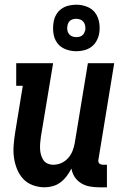

<svg xmlns="http://www.w3.org/2000/svg" viewBox="-20 -789 540 817"><path d="M170 8Q144 8 119.5 -1Q95 -10 78.5 -28Q62 -46 52.5 -69.5Q43 -93 39.5 -118Q36 -143 38 -169.5Q40 -196 44 -222L77 -424H49V-520H206L154 -207Q152 -194 151 -180.5Q150 -167 150.5 -154.5Q151 -142 154.5 -130Q158 -118 164.5 -108Q171 -98 182.5 -93Q194 -88 207 -88Q225 -88 241.5 -95.5Q258 -103 270 -116.5Q282 -130 288.5 -146.5Q295 -163 298 -180L354 -520H466L399 -111Q398 -107 398.5 -102Q399 -97 402 -94Q405 -91 409.5 -89.5Q414 -88 418 -88H435V8H402Q382 8 362 4.5Q342 1 325 -9.5Q308 -20 297.5 -36.5Q287 -53 284 -72Q276 -56 264.5 -40.5Q253 -25 238 -13.5Q223 -2 205 3Q187 8 170 8ZM305 -571Q281 -571 259 -579.5Q237 -588 224 -605.5Q211 -623 207.5 -646.5Q204 -670 208 -694Q210 -710 218.5 -725.5Q227 -741 241 -751Q255 -761 271.5 -765Q288 -769 305 -769Q328 -769 350 -760.5Q372 -752 385 -734.5Q398 -717 402 -693.5Q406 -670 402 -646Q399 -630 390.5 -614.5Q382 -599 368 -589Q354 -579 337.5 -575Q321 -571 305 -571ZM305 -631Q311 -631 317.5 -632.5Q324 -634 329.5 -638Q335 -642 338 -648Q341 -654 343 -661Q344 -670 342.5 -679Q341 -688 336 -695Q331 -702 322.5 -705.5Q314 -709 305 -709Q298 -709 291.5 -707.5Q285 -706 279.5 -702Q274 -698 271 -692Q268 -686 267 -679Q265 -670 266.5 -661Q268 -652 273 -645Q278 -638 286.5 -634.5Q295 -631 305 -631Z"/></svg>

Font: Iosevka Gothic
Style: Bold Italic
Weight: 700
Italic angle: -9°
Monospace: yes
Designer: Belleve Invis
Foundry: Belleve Invis
Version: Version 15.5.1; ttfautohint (v1.8.4)